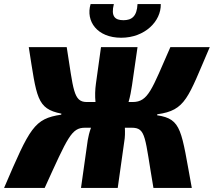

<svg xmlns="http://www.w3.org/2000/svg" viewBox="-51 -921 1048 941"><path d="M543 -736C659 -736 739 -817 737 -901H623C620 -841 595 -822 554 -822C512 -822 492 -841 507 -901H393C368 -817 425 -736 543 -736ZM719 -356 720 -361C860 -380 870 -442 977 -690H784C693 -483 676 -421 599 -421H579C587 -448 592 -476 596 -503L623 -690H444L419 -510C415 -481 414 -450 417 -421H374C308 -421 309 -483 276 -690H90C129 -443 128 -388 250 -364L249 -359C116 -339 96 -296 -31 0H168C282 -250 299 -295 366 -295H395C387 -273 382 -252 379 -234L346 0H526L558 -227C562 -249 562 -272 561 -295H594C666 -295 658 -250 701 0H889C837 -282 841 -338 719 -356Z"/></svg>

Font: Exo 2 Extra Bold
Style: Italic
Weight: 800
Italic angle: -8°
Designer: Natanael Gama
Version: Version 1.001;PS 001.001;hotconv 1.0.88;makeotf.lib2.5.64775